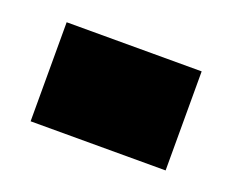

<svg xmlns="http://www.w3.org/2000/svg" viewBox="-45 -657 346 286"><g transform="rotate(20 128.0 -513.5)"><path d="M21 -435H235V-592H21Z"/></g></svg>

Font: Noto Serif Hebrew ExtraCondensed ExtraBold
Style: Regular
Weight: 800
Width: 2
Designer: Monotype Design Team
Foundry: Monotype Imaging Inc.
Version: Version 2.004